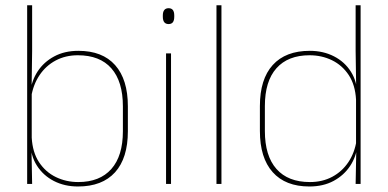

<svg xmlns="http://www.w3.org/2000/svg" viewBox="-20 -684 1442 714"><path d="M270 9.5Q220 9.5 180.2 -11Q140.5 -31.5 117 -68.5Q93.5 -105.5 93 -155.5H87L98 -172Q101 -117.5 125.2 -80.8Q149.5 -44 187.8 -25.5Q226 -7 271 -7Q351 -7 394 -55.5Q437 -104 437 -196V-288.5Q437 -381 394.2 -429.8Q351.5 -478.5 269.5 -478.5Q223.5 -478.5 187 -459Q150.5 -439.5 127 -404.5Q103.5 -369.5 96 -323L87 -341.5H92.5Q97.5 -384 120.2 -418.8Q143 -453.5 181.5 -474.2Q220 -495 271.5 -495Q361 -495 408.2 -441.8Q455.5 -388.5 455.5 -288.5V-196Q455.5 -96 407.8 -43.2Q360 9.5 270 9.5ZM81 0V-664.5H99.5V-494.5L97.5 -356L98 -346.5V-138L97 -130.5L99.5 0Z M597.5 0V-485.5H616V0ZM607 -594.5Q596.5 -594.5 591 -601.2Q585.5 -608 585.5 -622V-626.5Q585.5 -640 591 -646.8Q596.5 -653.5 607 -653.5Q617.5 -653.5 622.8 -646.8Q628 -640 628 -626.5V-622Q628 -608 622.8 -601.2Q617.5 -594.5 607 -594.5Z M785 0V-664.5H803.5V0Z M1130.5 9.5Q1041.5 9.5 994 -43.8Q946.5 -97 946.5 -197V-289.5Q946.5 -389.5 994.2 -442.2Q1042 -495 1132 -495Q1182 -495 1222 -474.5Q1262 -454 1285.2 -417Q1308.5 -380 1309 -330H1315L1304 -313.5Q1301 -368.5 1276.8 -405Q1252.5 -441.5 1214.5 -460Q1176.5 -478.5 1131 -478.5Q1051 -478.5 1008 -430.2Q965 -382 965 -289.5V-197Q965 -104.5 1008 -55.8Q1051 -7 1132.5 -7Q1179 -7 1215.5 -26.5Q1252 -46 1275.5 -81Q1299 -116 1306 -162.5L1315 -144H1309.5Q1305 -101.5 1282 -66.8Q1259 -32 1220.5 -11.2Q1182 9.5 1130.5 9.5ZM1302.5 0 1305 -130.5 1304 -138V-346.5L1304.5 -356L1302.5 -494.5V-664.5H1321V0Z"/></svg>

Font: Anek Tamil Medium Thin
Style: Regular
Weight: 250
Version: Version 1.003